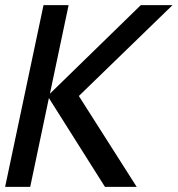

<svg xmlns="http://www.w3.org/2000/svg" viewBox="-33 -730 694 750"><path d="M-13 0 137 -710H235L162 -364L517 -710H641L275 -355L501 0H377L158 -347L85 0Z"/></svg>

Font: Geist Mono Medium
Style: Italic
Weight: 500
Italic angle: -12°
Monospace: yes
Designer: Basement.studio, Andrés Briganti, Mateo Zaragoza
Foundry: Basement.studio, Vercel, Andrés Briganti, Guido Ferreyra, Mateo Zaragoza
Version: Version 1.500; ttfautohint (v1.8.4.7-5d5b)